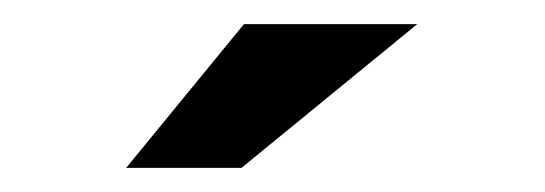

<svg xmlns="http://www.w3.org/2000/svg" viewBox="-20 -744 451 159"><path d="M84.5 -605 182 -724H325.5L180 -605Z"/></svg>

Font: Anybody ExtraExpanded ExtraBold
Style: Regular
Weight: 800
Width: 8
Designer: Tyler Finck
Foundry: Etcetera Type Company
Version: Version 1.010; ttfautohint (v1.8.3) -l 8 -r 50 -G 200 -x 14 